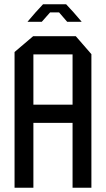

<svg xmlns="http://www.w3.org/2000/svg" viewBox="-20 -877 495 897"><path d="M48 0V-634L135 -708H334L407 -624V0H319V-303H136V0ZM136 -623V-388H319V-623ZM146 -819 181 -857H289L324 -819L361 -776V-775H294L256 -819H214L175 -775H109V-776Z"/></svg>

Font: Foldit Thin
Style: Regular
Weight: 400
Version: Version 1.003